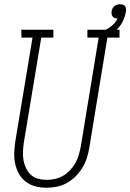

<svg xmlns="http://www.w3.org/2000/svg" viewBox="-20 -875 613 903"><path d="M199 8Q172 8 147 1.5Q122 -5 102 -20Q82 -35 69.5 -57Q57 -79 51.5 -104.5Q46 -130 47 -156.5Q48 -183 52 -210L133 -698H81L80 -735H231V-698H174L92 -204Q89 -183 88 -162Q87 -141 90.5 -121.5Q94 -102 102.5 -84Q111 -66 125 -53Q139 -40 159 -34.5Q179 -29 200 -29Q220 -29 239.5 -33.5Q259 -38 277 -48.5Q295 -59 310 -75Q325 -91 335 -109Q345 -127 350.5 -146.5Q356 -166 360 -186L444 -698H391V-735H542V-698H485L400 -180Q396 -156 388.5 -132Q381 -108 367.5 -86Q354 -64 335.5 -45.5Q317 -27 294.5 -14.5Q272 -2 247.5 3Q223 8 199 8ZM465 -698 455 -726Q478 -733 500 -749Q522 -765 533 -788Q526 -788 519.5 -790.5Q513 -793 509.5 -797.5Q506 -802 505 -808.5Q504 -815 505 -822Q506 -829 509.5 -835.5Q513 -842 518.5 -846.5Q524 -851 531 -853Q538 -855 545 -855Q551 -855 557.5 -853Q564 -851 568 -846Q572 -841 572.5 -834Q573 -827 572 -820Q569 -800 560 -780Q551 -760 537 -744Q523 -728 504 -716.5Q485 -705 465 -698Z"/></svg>

Font: Iosevka Curly Slab Extralight
Style: Italic
Weight: 200
Italic angle: -9°
Monospace: yes
Designer: Belleve Invis
Foundry: Belleve Invis
Version: Version 22.1.2; ttfautohint (v1.8.4)